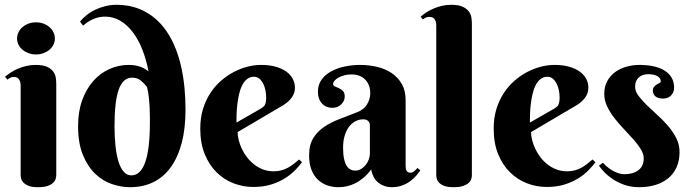

<svg xmlns="http://www.w3.org/2000/svg" viewBox="-20 -780 2910 808"><path d="M216.8 -43.9Q216.8 -37.6 214.6 -28.6Q212.4 -19.5 204.3 -11.5Q196.3 -3.4 181.2 2.2Q166 7.8 140.1 7.8Q114.3 7.8 99.6 1.7Q85 -4.4 77.6 -12.7Q70.3 -21 68.6 -29.8Q66.9 -38.6 66.9 -43.9V-420.9Q66.9 -435.1 60.3 -445.6Q53.7 -456.1 38.1 -456.1Q29.8 -456.1 23.9 -453.1Q18.1 -450.2 11.2 -444.8L1 -457Q12.2 -466.3 26.1 -475.3Q40 -484.4 56.2 -491.2Q72.3 -498 90.8 -502.4Q109.4 -506.8 129.9 -506.8Q161.6 -506.8 179.2 -498.3Q196.8 -489.7 205.1 -477.3Q213.4 -464.8 215.1 -450.7Q216.8 -436.5 216.8 -425.8ZM51.8 -618.2Q51.8 -631.8 57.9 -644.3Q64 -656.7 75 -666Q85.9 -675.3 100.3 -680.7Q114.7 -686 131.8 -686Q148.4 -686 162.8 -680.7Q177.2 -675.3 188 -666Q198.7 -656.7 204.8 -644.3Q210.9 -631.8 210.9 -618.2Q210.9 -604 204.8 -591.8Q198.7 -579.6 188 -570.6Q177.2 -561.5 162.8 -556.2Q148.4 -550.8 131.8 -550.8Q114.7 -550.8 100.3 -556.2Q85.9 -561.5 75 -570.6Q64 -579.6 57.9 -591.8Q51.8 -604 51.8 -618.2Z M610.8 -265.1Q610.8 -270.5 610.8 -286.9Q610.8 -303.2 609.9 -324.5Q608.9 -345.7 606.4 -369.6Q604 -393.6 598.6 -414.1Q586.9 -429.2 572.5 -441.2Q558.1 -453.1 535.6 -453.1Q497.6 -453.1 479.7 -403.3Q461.9 -353.5 461.9 -249Q461.9 -203.1 466.1 -165Q470.2 -127 478.8 -99.6Q487.3 -72.3 500.7 -57.1Q514.2 -42 532.7 -42Q610.8 -42 610.8 -265.1ZM605 -480Q595.7 -528.8 579.1 -571Q562.5 -613.3 539.3 -644Q516.1 -674.8 486.6 -692.4Q457 -710 422.9 -710Q403.3 -710 387.5 -705.1Q371.6 -700.2 359.9 -693.6Q348.1 -687 340.6 -680.9Q333 -674.8 329.6 -671.9L316.9 -689Q328.6 -704.1 345.5 -717.3Q362.3 -730.5 382.3 -739.7Q402.3 -749 424.6 -754.4Q446.8 -759.8 468.8 -759.8Q541 -759.8 595.7 -728.3Q650.4 -696.8 687 -639.2Q723.6 -581.5 742.2 -500Q760.7 -418.5 760.7 -318.8Q760.7 -238.3 744.4 -177.2Q728 -116.2 697.8 -75Q667.5 -33.7 624.3 -12.9Q581.1 7.8 526.9 7.8Q489.3 7.8 450.4 -5.6Q411.6 -19 380.1 -49.3Q348.6 -79.6 328.6 -128.7Q308.6 -177.7 308.6 -249Q308.6 -310.5 325.9 -358.4Q343.3 -406.2 372.6 -439.2Q401.9 -472.2 440.4 -489.5Q479 -506.8 522 -506.8Q538.6 -506.8 551.8 -504.2Q564.9 -501.5 574.7 -497.6Q584.5 -493.7 591.8 -489Q599.1 -484.4 605 -480Z M980 -224.1Q980 -208.5 984.6 -190.2Q989.3 -171.9 998 -153.3Q1006.8 -134.8 1019.8 -117.9Q1032.7 -101.1 1049.6 -87.9Q1066.4 -74.7 1086.9 -66.9Q1107.4 -59.1 1131.8 -59.1Q1148.9 -59.1 1163.6 -63Q1178.2 -66.9 1190.9 -73.7Q1203.6 -80.6 1215.3 -89.6Q1227.1 -98.6 1238.8 -108.9L1251 -97.2Q1239.7 -82 1222.2 -64Q1204.6 -45.9 1179.7 -30Q1154.8 -14.2 1121.6 -3.7Q1088.4 6.8 1045.9 6.8Q1003.4 6.8 963.1 -8.5Q922.9 -23.9 891.6 -54.7Q860.4 -85.4 841.6 -131.3Q822.8 -177.2 822.8 -238.8Q822.8 -283.2 834 -320.3Q845.2 -357.4 864.5 -387.2Q883.8 -417 909.4 -439.5Q935.1 -461.9 963.4 -476.8Q991.7 -491.7 1021.2 -499.3Q1050.8 -506.8 1078.1 -506.8Q1114.3 -506.8 1141.1 -499Q1168 -491.2 1185.8 -478Q1203.6 -464.8 1212.4 -447.5Q1221.2 -430.2 1221.2 -411.1Q1221.2 -388.2 1208 -369.9Q1194.8 -351.6 1172.9 -337.9ZM1078.1 -323.2Q1084.5 -327.1 1088.6 -330.8Q1092.8 -334.5 1095.2 -339.6Q1097.7 -344.7 1098.9 -352.3Q1100.1 -359.9 1100.1 -371.1Q1100.1 -383.3 1097.4 -398.2Q1094.7 -413.1 1088.4 -426.3Q1082 -439.5 1072.3 -448.2Q1062.5 -457 1048.8 -457Q1031.2 -457 1018.8 -446.5Q1006.3 -436 998.3 -419.4Q990.2 -402.8 985.6 -381.6Q981 -360.4 978.5 -338.9Q976.1 -317.4 975.6 -297.6Q975.1 -277.8 975.1 -264.2Z M1536.6 -252.9Q1536.6 -265.1 1528.8 -271.5Q1521 -277.8 1508.8 -277.8Q1491.7 -277.8 1476.3 -270Q1460.9 -262.2 1449.2 -247.1Q1437.5 -231.9 1430.7 -209.7Q1423.8 -187.5 1423.8 -158.2Q1423.8 -129.9 1428 -111.3Q1432.1 -92.8 1439.2 -81.8Q1446.3 -70.8 1455.6 -66.4Q1464.8 -62 1475.1 -62Q1487.8 -62 1499 -68.6Q1510.3 -75.2 1518.6 -85.4Q1526.9 -95.7 1531.7 -108.4Q1536.6 -121.1 1536.6 -133.8ZM1459 -466.8Q1442.4 -466.8 1428.2 -462.9Q1414.1 -459 1403.8 -453.1Q1393.6 -447.3 1387.7 -440.2Q1381.8 -433.1 1381.8 -426.8Q1381.8 -419.4 1389.4 -416.3Q1397 -413.1 1406.2 -408.9Q1415.5 -404.8 1423.1 -397.2Q1430.7 -389.6 1430.7 -374Q1430.7 -363.8 1426.5 -355.2Q1422.4 -346.7 1415.3 -340.1Q1408.2 -333.5 1398.7 -329.8Q1389.2 -326.2 1378.9 -326.2Q1351.6 -326.2 1334.7 -344.7Q1317.9 -363.3 1317.9 -394Q1317.9 -423.8 1333.5 -445.1Q1349.1 -466.3 1374.3 -480Q1399.4 -493.7 1431.2 -500.2Q1462.9 -506.8 1494.6 -506.8Q1532.7 -506.8 1567.4 -498.5Q1602.1 -490.2 1628.7 -472.2Q1655.3 -454.1 1671.1 -426.3Q1687 -398.4 1687 -358.9V-83Q1687 -78.6 1687.5 -73.2Q1688 -67.9 1689.9 -63.5Q1691.9 -59.1 1695.8 -56.2Q1699.7 -53.2 1707 -53.2Q1715.8 -53.2 1723.4 -59.8Q1731 -66.4 1736.8 -73.2L1749 -63Q1741.7 -52.7 1731.4 -40.5Q1721.2 -28.3 1706.5 -17.6Q1691.9 -6.8 1672.4 0.5Q1652.8 7.8 1627.9 7.8Q1597.2 7.8 1573.2 -10.5Q1549.3 -28.8 1542 -66.9Q1526.4 -45.9 1509.5 -31.7Q1492.7 -17.6 1475.1 -8.8Q1457.5 0 1439.7 3.9Q1421.9 7.8 1403.8 7.8Q1380.4 7.8 1358.4 0.5Q1336.4 -6.8 1319.1 -22.7Q1301.8 -38.6 1291.3 -64Q1280.8 -89.4 1280.8 -126Q1280.8 -170.4 1298.3 -198.7Q1315.9 -227.1 1344.5 -246.3Q1373 -265.6 1409.4 -279.3Q1445.8 -293 1483.9 -308.1Q1512.2 -319.3 1525.1 -341.6Q1538.1 -363.8 1538.1 -387.2Q1538.1 -423.3 1516.8 -445.1Q1495.6 -466.8 1459 -466.8Z M1965.8 -43Q1965.8 -36.6 1963.6 -27.8Q1961.4 -19 1953.4 -11.2Q1945.3 -3.4 1929.9 2.2Q1914.6 7.8 1888.7 7.8Q1862.8 7.8 1848.1 1.7Q1833.5 -4.4 1826.4 -12.7Q1819.3 -21 1817.6 -29.8Q1815.9 -38.6 1815.9 -43.9V-673.8Q1815.9 -688 1809.3 -698.5Q1802.7 -709 1787.1 -709Q1778.8 -709 1772.7 -706.3Q1766.6 -703.6 1759.8 -698.2L1750 -710Q1761.2 -719.2 1774.9 -728.3Q1788.6 -737.3 1804.9 -744.1Q1821.3 -751 1839.8 -755.4Q1858.4 -759.8 1878.9 -759.8Q1910.6 -759.8 1928.2 -751.2Q1945.8 -742.7 1954.1 -730.2Q1962.4 -717.8 1964.1 -703.9Q1965.8 -689.9 1965.8 -679.2Z M2214.8 -224.1Q2214.8 -208.5 2219.5 -190.2Q2224.1 -171.9 2232.9 -153.3Q2241.7 -134.8 2254.6 -117.9Q2267.6 -101.1 2284.4 -87.9Q2301.3 -74.7 2321.8 -66.9Q2342.3 -59.1 2366.7 -59.1Q2383.8 -59.1 2398.4 -63Q2413.1 -66.9 2425.8 -73.7Q2438.5 -80.6 2450.2 -89.6Q2461.9 -98.6 2473.6 -108.9L2485.8 -97.2Q2474.6 -82 2457 -64Q2439.5 -45.9 2414.6 -30Q2389.6 -14.2 2356.4 -3.7Q2323.2 6.8 2280.8 6.8Q2238.3 6.8 2198 -8.5Q2157.7 -23.9 2126.5 -54.7Q2095.2 -85.4 2076.4 -131.3Q2057.6 -177.2 2057.6 -238.8Q2057.6 -283.2 2068.8 -320.3Q2080.1 -357.4 2099.4 -387.2Q2118.7 -417 2144.3 -439.5Q2169.9 -461.9 2198.2 -476.8Q2226.6 -491.7 2256.1 -499.3Q2285.6 -506.8 2313 -506.8Q2349.1 -506.8 2376 -499Q2402.8 -491.2 2420.7 -478Q2438.5 -464.8 2447.3 -447.5Q2456.1 -430.2 2456.1 -411.1Q2456.1 -388.2 2442.9 -369.9Q2429.7 -351.6 2407.7 -337.9ZM2313 -323.2Q2319.3 -327.1 2323.5 -330.8Q2327.6 -334.5 2330.1 -339.6Q2332.5 -344.7 2333.7 -352.3Q2335 -359.9 2335 -371.1Q2335 -383.3 2332.3 -398.2Q2329.6 -413.1 2323.2 -426.3Q2316.9 -439.5 2307.1 -448.2Q2297.4 -457 2283.7 -457Q2266.1 -457 2253.7 -446.5Q2241.2 -436 2233.2 -419.4Q2225.1 -402.8 2220.5 -381.6Q2215.8 -360.4 2213.4 -338.9Q2210.9 -317.4 2210.4 -297.6Q2210 -277.8 2210 -264.2Z M2708.5 -467.8Q2697.3 -467.8 2687.3 -464.8Q2677.2 -461.9 2669.4 -455.3Q2661.6 -448.7 2657.2 -438.7Q2652.8 -428.7 2652.8 -415Q2652.8 -396 2666.7 -377.2Q2680.7 -358.4 2701.4 -338.1Q2722.2 -317.9 2746.3 -296.1Q2770.5 -274.4 2791.3 -250.2Q2812 -226.1 2825.9 -198.7Q2839.8 -171.4 2839.8 -140.1Q2839.8 -105 2827.9 -77.6Q2815.9 -50.3 2793.7 -31.2Q2771.5 -12.2 2740 -2.2Q2708.5 7.8 2669.9 7.8Q2636.2 7.8 2608.9 -1.7Q2581.5 -11.2 2560.3 -25.1Q2539.1 -39.1 2523.9 -54.7Q2508.8 -70.3 2500.5 -83L2517.6 -95.2Q2523.9 -87.9 2533.7 -79.3Q2543.5 -70.8 2555.4 -63.5Q2567.4 -56.2 2581.1 -51.5Q2594.7 -46.9 2608.9 -46.9Q2644 -46.9 2666.5 -63.7Q2689 -80.6 2689 -113.8Q2689 -132.3 2676.8 -152.1Q2664.6 -171.9 2646 -192.9Q2627.4 -213.9 2606 -236.3Q2584.5 -258.8 2565.9 -282.7Q2547.4 -306.6 2535.2 -332Q2522.9 -357.4 2522.9 -384.8Q2522.9 -415.5 2535.4 -438.5Q2547.9 -461.4 2568.6 -476.6Q2589.4 -491.7 2616 -499.3Q2642.6 -506.8 2670.9 -506.8Q2703.6 -506.8 2730.5 -501Q2757.3 -495.1 2776.6 -483.2Q2795.9 -471.2 2806.4 -453.1Q2816.9 -435.1 2816.9 -411.1Q2816.9 -392.6 2804.7 -378.9Q2792.5 -365.2 2770.5 -365.2Q2749.5 -365.2 2738.5 -374.3Q2727.5 -383.3 2727.5 -398.9Q2727.5 -409.2 2732.7 -415Q2737.8 -420.9 2744.1 -424.6Q2750.5 -428.2 2755.6 -430.9Q2760.7 -433.6 2760.7 -438Q2760.7 -451.7 2746.1 -459.7Q2731.4 -467.8 2708.5 -467.8Z"/></svg>

Font: Berkshire Swash
Style: Regular
Weight: 400
Designer: Astigmatic (AOETI)
Foundry: Astigmatic (AOETI)
Version: Version 1.001